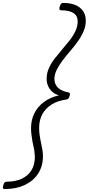

<svg xmlns="http://www.w3.org/2000/svg" viewBox="-34 -1210 603 1305"><path d="M-2 75Q-13 75 -14 67Q-15 59 -12 50Q-8 36 -3 30.5Q2 25 12 25Q70 25 112.5 5.5Q155 -14 179 -51.5Q203 -89 203 -145Q202 -162 200 -179.5Q198 -197 193.5 -214.5Q189 -232 186 -252Q183 -272 180 -293.5Q177 -315 177 -339Q177 -394 199 -439Q221 -484 263.5 -516Q306 -548 366 -562Q339 -570 320.5 -587Q302 -604 292.5 -626.5Q283 -649 283 -674Q283 -712 298 -746Q313 -780 337.5 -811.5Q362 -843 388.5 -874Q415 -905 439.5 -936Q464 -967 479 -999.5Q494 -1032 494 -1065Q494 -1103 465 -1121.5Q436 -1140 383 -1140Q372 -1140 370 -1147.5Q368 -1155 372 -1165Q376 -1179 381 -1184.5Q386 -1190 396 -1190Q444 -1190 478 -1176Q512 -1162 530.5 -1135Q549 -1108 549 -1070Q549 -1032 534 -997Q519 -962 494.5 -928Q470 -894 442.5 -862Q415 -830 391 -798.5Q367 -767 351.5 -735.5Q336 -704 336 -673Q336 -649 347 -630.5Q358 -612 379 -600Q400 -588 428 -583Q438 -581 440.5 -576Q443 -571 439 -558Q435 -544 429.5 -539Q424 -534 414 -533Q356 -525 315 -498.5Q274 -472 253 -432.5Q232 -393 232 -341Q232 -318 234.5 -298.5Q237 -279 240.5 -260.5Q244 -242 248 -224Q252 -206 255 -186.5Q258 -167 258 -145Q257 -78 224 -28.5Q191 21 133 48Q75 75 -2 75Z"/></svg>

Font: Playwrite CU ExtraLight
Style: Regular
Weight: 250
Designer: Veronika Burian, José Scaglione
Foundry: TypeTogether
Version: Version 1.002